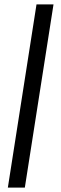

<svg xmlns="http://www.w3.org/2000/svg" viewBox="-20 -731 282 883"><path d="M226.1 -710.9 94.2 131.8H16.1L147.9 -710.9Z"/></svg>

Font: Roboto Condensed Medium
Style: Italic
Weight: 500
Italic angle: -12°
Designer: Christian Robertson
Foundry: Google
Version: Version 3.0; 2020